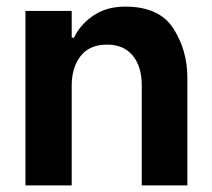

<svg xmlns="http://www.w3.org/2000/svg" viewBox="-20 -561 641 581"><path d="M197 -528V-447H204Q222 -486 262 -513.5Q302 -541 359 -541Q462 -541 504.5 -475Q547 -409 547 -325V0H409V-302Q409 -360 381.5 -393Q354 -426 304 -426Q251 -426 224 -391.5Q197 -357 197 -302V0H57V-528Z"/></svg>

Font: Lopes Sans
Style: Bold
Weight: 700
Designer: Gabriel Lam, Diego Maldonado
Foundry: TypeRant, Foresti Design
Version: Version 4.000